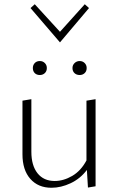

<svg xmlns="http://www.w3.org/2000/svg" viewBox="-20 -882 556 906"><path d="M400 -844 263 -682 124 -844 144 -862 263 -732 380 -862ZM135 -561Q135 -575 144 -584.5Q153 -594 168 -594Q182 -594 191.5 -584.5Q201 -575 201 -561Q201 -546 191.5 -537Q182 -528 168 -528Q153 -528 144 -537Q135 -546 135 -561ZM322 -561Q322 -575 332 -584.5Q342 -594 356 -594Q370 -594 379.5 -584.5Q389 -575 389 -561Q389 -546 379.5 -537Q370 -528 356 -528Q341 -528 331.5 -537Q322 -546 322 -561ZM388 -407 431 -414V-3L395 3L390 -80Q359 -39 313.5 -17.5Q268 4 223 4Q160 4 123 -38Q86 -80 86 -154V-407L128 -414V-166Q128 -101 157 -64.5Q186 -28 238 -28Q280 -28 321 -52Q362 -76 388 -125Z"/></svg>

Font: EauTest Light
Style: Regular
Weight: 300
Designer: Christian Thalmann (Catharsis Fonts)
Version: Version 0.001;PS 000.001;hotconv 1.0.88;makeotf.lib2.5.64775